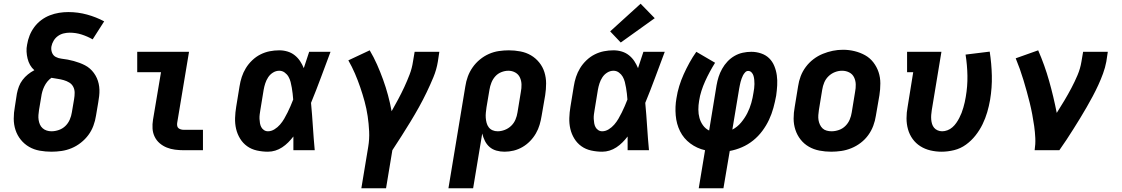

<svg xmlns="http://www.w3.org/2000/svg" viewBox="-20 -809 6040 1034"><path d="M257 8Q225 8 194 2.5Q163 -3 137 -18Q111 -33 92 -56.5Q73 -80 63.5 -109Q54 -138 54 -170Q54 -202 60 -234L71 -305Q75 -325 82 -343.5Q89 -362 101.5 -378.5Q114 -395 130 -408Q146 -421 165 -431Q151 -443 142 -459Q133 -475 128.5 -493.5Q124 -512 123 -531Q122 -550 126 -569Q130 -594 139.5 -618Q149 -642 165 -663.5Q181 -685 202.5 -701Q224 -717 248.5 -726.5Q273 -736 298 -740Q323 -744 348 -744Q400 -744 449 -730.5Q498 -717 541 -694L479 -597Q451 -613 420 -623Q389 -633 355 -633Q339 -633 322.5 -629Q306 -625 292 -615Q278 -605 269 -590Q260 -575 257 -559Q254 -542 260 -526Q266 -510 280 -502.5Q294 -495 311 -493Q328 -491 344.5 -488Q361 -485 377 -480.5Q393 -476 408 -470.5Q423 -465 437.5 -457.5Q452 -450 464 -439.5Q476 -429 485.5 -416Q495 -403 501.5 -388.5Q508 -374 511.5 -358Q515 -342 515.5 -325.5Q516 -309 514 -291.5Q512 -274 509 -257L497 -186Q493 -159 483 -132Q473 -105 456 -82Q439 -59 415.5 -40.5Q392 -22 365.5 -11Q339 0 311.5 4Q284 8 257 8ZM257 -102Q277 -102 297 -109Q317 -116 332 -130.5Q347 -145 355.5 -164.5Q364 -184 367 -204L379 -275Q382 -292 382 -309.5Q382 -327 374.5 -341.5Q367 -356 353 -364.5Q339 -373 323 -377.5Q307 -382 290 -384.5Q273 -387 257 -390Q244 -381 234.5 -369Q225 -357 218.5 -343.5Q212 -330 208 -316Q204 -302 202 -287L190 -216Q188 -203 187 -189.5Q186 -176 188 -163Q190 -150 195 -138.5Q200 -127 209.5 -118.5Q219 -110 231.5 -106Q244 -102 257 -102Z M969 0Q946 0 922.5 -3Q899 -6 878 -14.5Q857 -23 840 -37.5Q823 -52 813 -72.5Q803 -93 801.5 -116.5Q800 -140 804 -164L847 -420H719V-530H998L934 -146Q933 -138 934.5 -130.5Q936 -123 941.5 -118.5Q947 -114 954.5 -112Q962 -110 969 -110H1073V0Z M1423 8Q1393 8 1363.5 1.5Q1334 -5 1311 -21.5Q1288 -38 1273 -62.5Q1258 -87 1251.5 -115Q1245 -143 1246 -173.5Q1247 -204 1252 -234L1270 -344Q1274 -370 1282 -394.5Q1290 -419 1304 -442Q1318 -465 1338.5 -484.5Q1359 -504 1383 -516Q1407 -528 1432.5 -533Q1458 -538 1484 -538Q1507 -538 1528.5 -531.5Q1550 -525 1567 -511.5Q1584 -498 1596 -480Q1608 -462 1616 -442Q1623 -464 1630.5 -486Q1638 -508 1645 -530H1760Q1734 -461 1708.5 -392Q1683 -323 1655 -255Q1661 -191 1665 -127.5Q1669 -64 1675 0H1560Q1560 -18 1560 -36.5Q1560 -55 1560 -74Q1547 -57 1532 -42Q1517 -27 1499.5 -15.5Q1482 -4 1462.5 2Q1443 8 1423 8ZM1423 -102Q1441 -102 1458 -112.5Q1475 -123 1488 -138Q1501 -153 1510.5 -169.5Q1520 -186 1528.5 -203Q1537 -220 1544.5 -237.5Q1552 -255 1559 -273Q1558 -289 1556 -305Q1554 -321 1551.5 -336.5Q1549 -352 1545 -367.5Q1541 -383 1533.5 -396Q1526 -409 1513 -418.5Q1500 -428 1484 -428Q1466 -428 1450 -418Q1434 -408 1424 -392.5Q1414 -377 1408.5 -360Q1403 -343 1400 -326L1382 -216Q1380 -204 1378.5 -192.5Q1377 -181 1377.5 -169Q1378 -157 1380 -145.5Q1382 -134 1387 -124.5Q1392 -115 1401.5 -108.5Q1411 -102 1423 -102Z M1926 205 1963 -18Q1970 -60 1968 -101.5Q1966 -143 1960 -183.5Q1954 -224 1943.5 -262.5Q1933 -301 1920 -339Q1907 -377 1891.5 -413Q1876 -449 1856 -484L1971 -538Q1993 -501 2010.5 -461.5Q2028 -422 2043 -380.5Q2058 -339 2069.5 -296.5Q2081 -254 2089 -210Q2107 -242 2124.5 -274.5Q2142 -307 2157.5 -340.5Q2173 -374 2186 -408Q2199 -442 2204 -477L2213 -530H2346L2338 -477Q2331 -434 2314 -393Q2297 -352 2277.5 -311.5Q2258 -271 2236 -231.5Q2214 -192 2190.5 -153.5Q2167 -115 2142.5 -76.5Q2118 -38 2093 0L2059 205Z M2395 205 2486 -344Q2490 -371 2499.5 -397Q2509 -423 2525.5 -446.5Q2542 -470 2564.5 -488.5Q2587 -507 2613 -518.5Q2639 -530 2666.5 -534Q2694 -538 2720 -538Q2752 -538 2783 -532Q2814 -526 2839.5 -511Q2865 -496 2884 -472.5Q2903 -449 2912 -420Q2921 -391 2921 -359.5Q2921 -328 2916 -296L2897 -186Q2893 -161 2886 -137Q2879 -113 2866 -90.5Q2853 -68 2834.5 -49Q2816 -30 2793.5 -17Q2771 -4 2746.5 2Q2722 8 2697 8Q2674 8 2653 2Q2632 -4 2616.5 -17.5Q2601 -31 2591.5 -50Q2582 -69 2577 -90L2528 205ZM2660 -102Q2679 -102 2698.5 -109.5Q2718 -117 2733 -131.5Q2748 -146 2756 -165Q2764 -184 2767 -204L2785 -314Q2789 -334 2788.5 -354Q2788 -374 2780 -391.5Q2772 -409 2755 -418.5Q2738 -428 2718 -428Q2699 -428 2680 -420.5Q2661 -413 2647.5 -398Q2634 -383 2626.5 -364Q2619 -345 2616 -326L2600 -231Q2598 -217 2596.5 -202.5Q2595 -188 2596 -174.5Q2597 -161 2600.5 -147.5Q2604 -134 2612 -123.5Q2620 -113 2632.5 -107.5Q2645 -102 2660 -102Z M3223 8Q3193 8 3163.5 1.5Q3134 -5 3111 -21.5Q3088 -38 3073 -62.5Q3058 -87 3051.5 -115Q3045 -143 3046 -173.5Q3047 -204 3052 -234L3070 -344Q3074 -370 3082 -394.5Q3090 -419 3104 -442Q3118 -465 3138.5 -484.5Q3159 -504 3183 -516Q3207 -528 3232.5 -533Q3258 -538 3284 -538Q3307 -538 3328.5 -531.5Q3350 -525 3367 -511.5Q3384 -498 3396 -480Q3408 -462 3416 -442Q3423 -464 3430.5 -486Q3438 -508 3445 -530H3560Q3534 -461 3508.5 -392Q3483 -323 3455 -255Q3461 -191 3465 -127.5Q3469 -64 3475 0H3360Q3360 -18 3360 -36.5Q3360 -55 3360 -74Q3347 -57 3332 -42Q3317 -27 3299.5 -15.5Q3282 -4 3262.5 2Q3243 8 3223 8ZM3223 -102Q3241 -102 3258 -112.5Q3275 -123 3288 -138Q3301 -153 3310.5 -169.5Q3320 -186 3328.5 -203Q3337 -220 3344.5 -237.5Q3352 -255 3359 -273Q3358 -289 3356 -305Q3354 -321 3351.5 -336.5Q3349 -352 3345 -367.5Q3341 -383 3333.5 -396Q3326 -409 3313 -418.5Q3300 -428 3284 -428Q3266 -428 3250 -418Q3234 -408 3224 -392.5Q3214 -377 3208.5 -360Q3203 -343 3200 -326L3182 -216Q3180 -204 3178.5 -192.5Q3177 -181 3177.5 -169Q3178 -157 3180 -145.5Q3182 -134 3187 -124.5Q3192 -115 3201.5 -108.5Q3211 -102 3223 -102ZM3323 -580 3266 -640 3430 -789 3506 -711Z M3743 205 3777 0Q3733 -10 3697.5 -36.5Q3662 -63 3642.5 -102Q3623 -141 3619 -188Q3615 -235 3623 -280Q3628 -313 3638 -345.5Q3648 -378 3662 -409Q3676 -440 3693 -471Q3710 -502 3730 -530L3831 -471Q3816 -447 3802.5 -422Q3789 -397 3777.5 -371.5Q3766 -346 3757.5 -319.5Q3749 -293 3745 -266Q3741 -243 3741 -219Q3741 -195 3747 -173.5Q3753 -152 3766 -134Q3779 -116 3799 -106L3839 -350Q3843 -373 3850 -395Q3857 -417 3869 -438.5Q3881 -460 3898 -478Q3915 -496 3936 -508Q3957 -520 3980 -525Q4003 -530 4026 -530Q4053 -530 4078.5 -521.5Q4104 -513 4122 -495.5Q4140 -478 4150 -453.5Q4160 -429 4163.5 -403Q4167 -377 4165.5 -349.5Q4164 -322 4160 -294Q4154 -261 4145 -228Q4136 -195 4121.5 -164Q4107 -133 4085.5 -104Q4064 -75 4036 -52.5Q4008 -30 3975.5 -16Q3943 -2 3910 4L3876 205ZM3924 -111Q3951 -125 3971 -149Q3991 -173 4004.5 -199.5Q4018 -226 4026 -254.5Q4034 -283 4038 -311Q4040 -322 4041.5 -333.5Q4043 -345 4043 -356.5Q4043 -368 4042 -379Q4041 -390 4038 -400.5Q4035 -411 4027.5 -419Q4020 -427 4009 -427Q4000 -427 3993 -419.5Q3986 -412 3981.5 -403.5Q3977 -395 3974 -386Q3971 -377 3968.5 -368.5Q3966 -360 3964.5 -351Q3963 -342 3961 -333Z M4456 8Q4424 8 4393 2Q4362 -4 4336 -19Q4310 -34 4291.5 -57.5Q4273 -81 4263.5 -110Q4254 -139 4254 -170.5Q4254 -202 4260 -234L4278 -344Q4282 -372 4292 -398.5Q4302 -425 4319.5 -448.5Q4337 -472 4360.5 -490Q4384 -508 4411 -519Q4438 -530 4465 -535.5Q4492 -541 4520 -541Q4552 -541 4582.5 -533.5Q4613 -526 4639 -511.5Q4665 -497 4683.5 -473Q4702 -449 4711.5 -420.5Q4721 -392 4721 -360Q4721 -328 4716 -296L4697 -186Q4693 -159 4683 -132Q4673 -105 4656 -81.5Q4639 -58 4615.5 -40Q4592 -22 4565 -11Q4538 0 4510.5 4Q4483 8 4456 8ZM4458 -102Q4478 -102 4498 -109Q4518 -116 4533 -131Q4548 -146 4556 -165Q4564 -184 4567 -204L4585 -314Q4589 -334 4588.5 -354.5Q4588 -375 4579.5 -392.5Q4571 -410 4553.5 -419Q4536 -428 4515 -428Q4495 -428 4476 -420.5Q4457 -413 4442 -398.5Q4427 -384 4419 -365Q4411 -346 4408 -326L4390 -216Q4388 -203 4387 -189Q4386 -175 4388 -162.5Q4390 -150 4395.5 -138Q4401 -126 4410 -117.5Q4419 -109 4432 -105.5Q4445 -102 4458 -102Z M5051 8Q5020 8 4990.5 1Q4961 -6 4936.5 -21.5Q4912 -37 4895 -60.5Q4878 -84 4870 -112.5Q4862 -141 4862 -172Q4862 -203 4868 -234L4898 -420H4865V-530H5050L4998 -216Q4996 -203 4995 -190.5Q4994 -178 4995 -165.5Q4996 -153 4999.5 -141.5Q5003 -130 5010.5 -121Q5018 -112 5029.5 -107Q5041 -102 5054 -102Q5068 -102 5082.5 -107.5Q5097 -113 5109 -123.5Q5121 -134 5130 -147Q5139 -160 5146 -173.5Q5153 -187 5158.5 -201Q5164 -215 5168 -229.5Q5172 -244 5175.5 -258.5Q5179 -273 5181 -287Q5191 -345 5190 -401.5Q5189 -458 5180 -515L5310 -531Q5320 -466 5321.5 -401.5Q5323 -337 5312 -271Q5306 -237 5296.5 -204.5Q5287 -172 5271.5 -140Q5256 -108 5233.5 -79.5Q5211 -51 5182 -30Q5153 -9 5118.5 -0.5Q5084 8 5051 8Z M5552 0Q5557 -33 5555.5 -65.5Q5554 -98 5549.5 -130Q5545 -162 5539 -193.5Q5533 -225 5525.5 -255.5Q5518 -286 5509.5 -316.5Q5501 -347 5492 -377Q5483 -407 5472.5 -436.5Q5462 -466 5450 -495L5571 -538Q5606 -458 5630 -373Q5654 -288 5671 -201Q5692 -234 5712 -267.5Q5732 -301 5750 -335Q5768 -369 5783 -404.5Q5798 -440 5804 -477L5813 -530H5946L5938 -477Q5932 -445 5920.5 -413.5Q5909 -382 5895 -351.5Q5881 -321 5865 -291Q5849 -261 5832 -231.5Q5815 -202 5797 -172.5Q5779 -143 5761 -114.5Q5743 -86 5724 -57Q5705 -28 5685 0Z"/></svg>

Font: Iosevka Slab XBdExObl
Style: Regular
Weight: 800
Width: 7
Italic angle: -9°
Monospace: yes
Designer: Belleve Invis
Foundry: Belleve Invis
Version: Version 11.1.0; ttfautohint (v1.8.3)